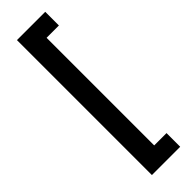

<svg xmlns="http://www.w3.org/2000/svg" viewBox="-331 -835 1003 1003"><g transform="rotate(-45 170.5 -333.5)"><path d="M85 -832V165H294V64H203V-731H294V-832Z"/></g></svg>

Font: Noto Sans Gurmukhi UI ExtraCondensed
Style: Bold
Weight: 700
Width: 2
Designer: Jelle Bosma - Monotype Design Team
Foundry: Monotype Imaging Inc.
Version: Version 2.004